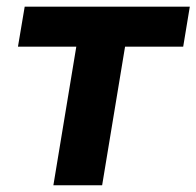

<svg xmlns="http://www.w3.org/2000/svg" viewBox="-20 -549 582 569"><path d="M138.2 0 206.1 -410.6H33.2L53.2 -529.3H542.5L522.9 -410.6H350.6L282.7 0Z"/></svg>

Font: Inter 24pt
Style: Bold Italic
Weight: 700
Italic angle: -9.3988°
Version: Version 4.001;git-66647c0bb